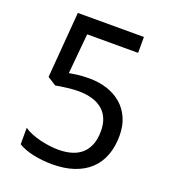

<svg xmlns="http://www.w3.org/2000/svg" viewBox="-133 -812 817 920"><g transform="rotate(20 275.5 -352.0)"><path d="M266.1 -438Q314.5 -438 356.2 -424.6Q397.9 -411.1 429 -384.8Q460 -358.4 477.5 -319.3Q495.1 -280.3 495.1 -229Q495.1 -173.3 478.5 -128.9Q461.9 -84.5 429.2 -53.7Q396.5 -22.9 348.4 -6.6Q300.3 9.8 237.8 9.8Q212.9 9.8 188.7 7.3Q164.6 4.9 142.3 0.2Q120.1 -4.4 100.1 -11.7Q80.1 -19 64 -28.8V-112.8Q80.1 -101.6 101.8 -92.8Q123.5 -84 147.5 -78.1Q171.4 -72.3 195.6 -69.1Q219.7 -65.9 240.2 -65.9Q278.8 -65.9 309.1 -75Q339.4 -84 360.4 -103Q381.3 -122.1 392.6 -150.9Q403.8 -179.7 403.8 -219.2Q403.8 -289.1 360.8 -325.9Q317.9 -362.8 235.8 -362.8Q222.7 -362.8 207.3 -361.6Q191.9 -360.4 176.5 -358.4Q161.1 -356.4 147.2 -354.2Q133.3 -352.1 123 -350.1L79.1 -377.9L106 -713.9H442.9V-632.8H183.1L164.1 -428.2Q179.7 -431.2 205.3 -434.6Q231 -438 266.1 -438Z"/></g></svg>

Font: Droid Sans
Style: Regular
Weight: 400
Version: Version 1.00 build 113